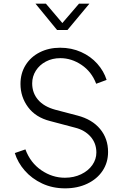

<svg xmlns="http://www.w3.org/2000/svg" viewBox="-20 -1018 683 1050"><path d="M61 -181 119 -201Q146 -128 206 -87Q266 -46 335 -46Q384 -46 423.5 -65Q463 -84 485 -115.5Q507 -147 507 -184Q507 -235 475 -271Q443 -307 390 -320L254 -356Q175 -376 133.5 -432Q92 -488 92 -559Q92 -617 120 -662Q148 -707 197.5 -732Q247 -757 309 -757Q371 -757 423.5 -733.5Q476 -710 512 -669.5Q548 -629 563 -581L506 -560Q481 -626 426 -663Q371 -700 310 -700Q266 -700 231 -681.5Q196 -663 176 -631.5Q156 -600 156 -562Q156 -510 188 -472.5Q220 -435 282 -418L404 -386Q484 -365 527.5 -312.5Q571 -260 571 -187Q571 -129 541 -84Q511 -39 457.5 -13.5Q404 12 336 12Q267 12 210.5 -14.5Q154 -41 115.5 -85Q77 -129 61 -181ZM174 -998H231L321 -892L412 -998H469L349 -854H292Z"/></svg>

Font: Evergrow Sans
Style: Light
Weight: 300
Foundry: 10Web
Version: Version 1.000